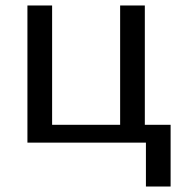

<svg xmlns="http://www.w3.org/2000/svg" viewBox="-20 -520 662 700"><path d="M508 -65V-500H418V-65H170V-500H80V0H512V160H602V-65Z"/></svg>

Font: Perun
Style: Regular
Weight: 400
Foundry: Copyright (c) Stefan Peev, Context Ltd, 2016
Version: Version 1.089